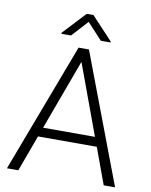

<svg xmlns="http://www.w3.org/2000/svg" viewBox="-96 -970 818 1040"><g transform="rotate(10 312.5 -449.5)"><path d="M15.1 0ZM474.1 -199.2H150.9L77.6 0H15.1L283.7 -710.9H327.6H340.8L609.9 0H547.4ZM455.1 -250.5 312.5 -637.7 169.9 -250.5ZM449.7 -768.6H396L313.5 -857.9L231.9 -768.6H179.2V-774.4L295.4 -898.9H332.5L449.7 -773.4Z"/></g></svg>

Font: Heebo Light
Style: Regular
Weight: 300
Designer: Oded Ezer
Foundry: Meir Sadan
Version: Version 2.001; ttfautohint (v1.5.14-ce02) -l 8 -r 50 -G 200 